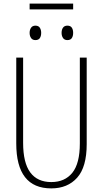

<svg xmlns="http://www.w3.org/2000/svg" viewBox="-20 -1033 570 1063"><path d="M264 10Q70 10 70 -239V-714H108V-242Q108 -132 147.5 -78.5Q187 -25 264 -25Q339 -25 380.5 -76.5Q422 -128 422 -239V-714H460V-235Q460 -108 407 -49Q354 10 264 10ZM353 -811Q337 -811 329 -822.5Q321 -834 321 -851Q321 -869 329 -880Q337 -891 353 -891Q370 -891 377.5 -880Q385 -869 385 -851Q385 -833 377.5 -822Q370 -811 353 -811ZM176 -811Q160 -811 152 -822.5Q144 -834 144 -851Q144 -868 152 -879.5Q160 -891 176 -891Q193 -891 200.5 -879.5Q208 -868 208 -851Q208 -833 200.5 -822Q193 -811 176 -811ZM144 -981V-1013H385V-981Z"/></svg>

Font: Noto Sans Mono Condensed ExtraLight
Style: Regular
Weight: 200
Width: 3
Designer: Monotype Design Team
Foundry: Monotype Imaging Inc.
Version: Version 2.014; ttfautohint (v1.8.4.7-5d5b)